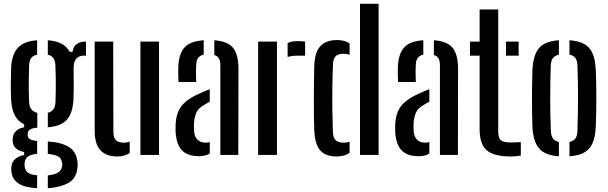

<svg xmlns="http://www.w3.org/2000/svg" viewBox="-20 -820 3218 1016"><path d="M176.5 176Q111 172.5 78.5 151Q46 129.5 41 92.5Q40 86.5 39.5 78.8Q39 71 40 64.5Q42 38 60.5 21.5Q79 5 107.5 0.5V-15.5Q51.5 -27 47.5 -69Q46.5 -77 46.8 -81.5Q47 -86 47.5 -92Q49 -112 66 -127.5Q83 -143 108 -146.5V-162Q75 -177.5 58.8 -209Q42.5 -240.5 39 -289.5Q38 -316 37.5 -337Q37 -358 37.2 -377Q37.5 -396 38 -417Q38.5 -438 39 -464.5Q43.5 -534.5 75.5 -568.2Q107.5 -602 176.5 -607V-530.5Q155 -526.5 145 -512.8Q135 -499 134 -473.5Q133 -444.5 132.5 -409.8Q132 -375 132.2 -341.2Q132.5 -307.5 134 -279.5Q135.5 -254.5 146.5 -241Q157.5 -227.5 177.5 -223V-144.5Q150 -142.5 138.2 -134Q126.5 -125.5 126.5 -110.5Q126.5 -110 126.5 -108.5Q126.5 -107 126.5 -105.5Q126.5 -91.5 137.2 -84.2Q148 -77 176.5 -74V-6Q147.5 -3.5 130.5 6.8Q113.5 17 111 39.5Q109.5 45 109.8 51.5Q110 58 111 63.5Q114 86 130.8 95.8Q147.5 105.5 176.5 107.5ZM233 176V108Q264.5 105 284.2 94.8Q304 84.5 308 62Q310 55.5 309.8 49.5Q309.5 43.5 307 36.5Q303.5 14 283.5 5.5Q263.5 -3 233 -5.5V-71.5Q306.5 -66.5 345.2 -41.8Q384 -17 389.5 34.5Q390.5 41 390.8 50Q391 59 389.5 69Q384 125 340.8 148.5Q297.5 172 233 176ZM233 -146.5V-223Q252 -228 262 -240.8Q272 -253.5 273.5 -278.5Q275 -307 275.2 -340.8Q275.5 -374.5 275 -409.5Q274.5 -444.5 273 -476Q271.5 -500 262.2 -513Q253 -526 233 -530.5V-607Q320 -601 348.5 -546H364Q367 -572.5 385.2 -586.2Q403.5 -600 435 -600V-525.5H423Q398 -525.5 383.8 -509.8Q369.5 -494 369.5 -459V-433Q370 -405 370 -383.2Q370 -361.5 369.8 -339.5Q369.5 -317.5 368.5 -289.5Q364 -219.5 333 -185.5Q302 -151.5 233 -146.5Z M481 -129.5V-600H579L580 -121.5Q580 -92 593 -78.5Q606 -65 635 -65Q653 -65 666.5 -71V-10.5Q639 8 601 8Q543 8 512 -24.2Q481 -56.5 481 -129.5ZM723 0V-600H821.5V0Z M909.5 -117.5Q909 -129.5 909 -142Q909 -154.5 909.5 -166Q912 -203.5 924.2 -231.8Q936.5 -260 964 -283Q991.5 -306 1039 -326.5Q1051 -332 1063.8 -337.5Q1076.5 -343 1090 -348V-282Q1083 -278.5 1075.8 -274.2Q1068.5 -270 1060 -264.5Q1028 -247.5 1017.8 -221Q1007.5 -194.5 1006.5 -165.5Q1006.5 -152 1006.5 -143.2Q1006.5 -134.5 1007 -124.5Q1009.5 -96.5 1025.2 -80.8Q1041 -65 1068 -65Q1080.5 -65 1090 -68.5V-7.5Q1068 6.5 1033.5 6.5Q974 6.5 944.2 -23.2Q914.5 -53 909.5 -117.5ZM924.5 -386Q923.5 -403.5 923.2 -425.5Q923 -447.5 923.5 -468Q926.5 -534.5 955.8 -568.2Q985 -602 1058 -607V-531Q1040 -527 1029.8 -515Q1019.5 -503 1018.5 -480Q1017.5 -468 1017.2 -448.8Q1017 -429.5 1017.5 -411.8Q1018 -394 1018.5 -386ZM1146 0V-474Q1146 -497 1138.8 -510.2Q1131.5 -523.5 1114 -529V-607Q1187 -601.5 1214.5 -565.2Q1242 -529 1242 -454L1241 0Z M1346 0V-600H1445.5V0ZM1502 -518.5V-592Q1522.5 -602.5 1555 -602.5Q1565 -602.5 1575.2 -602Q1585.5 -601.5 1594.5 -600V-525.5H1556Q1523.5 -525.5 1502 -518.5Z M1643 -129Q1641.5 -166 1641 -211Q1640.5 -256 1640.8 -302.8Q1641 -349.5 1641.5 -393Q1642 -436.5 1643 -471Q1645.5 -545.5 1676.2 -576.8Q1707 -608 1763 -608Q1785 -608 1801 -603.5Q1817 -599 1830 -590V-530Q1816 -535.5 1798 -535.5Q1769 -535.5 1756 -522.2Q1743 -509 1742 -481Q1739.5 -421.5 1738.8 -358Q1738 -294.5 1738.8 -234Q1739.5 -173.5 1741.5 -123.5Q1742.5 -91 1756 -78Q1769.5 -65 1798 -65Q1816.5 -65 1830 -70V-11Q1816.5 -2 1800 3Q1783.5 8 1761 8Q1703 8 1674.8 -24Q1646.5 -56 1643 -129ZM1885 0V-800H1983.5V0Z M2071.5 -117.5Q2071 -129.5 2071 -142Q2071 -154.5 2071.5 -166Q2074 -203.5 2086.2 -231.8Q2098.5 -260 2126 -283Q2153.5 -306 2201 -326.5Q2213 -332 2225.8 -337.5Q2238.5 -343 2252 -348V-282Q2245 -278.5 2237.8 -274.2Q2230.5 -270 2222 -264.5Q2190 -247.5 2179.8 -221Q2169.5 -194.5 2168.5 -165.5Q2168.5 -152 2168.5 -143.2Q2168.5 -134.5 2169 -124.5Q2171.5 -96.5 2187.2 -80.8Q2203 -65 2230 -65Q2242.5 -65 2252 -68.5V-7.5Q2230 6.5 2195.5 6.5Q2136 6.5 2106.2 -23.2Q2076.5 -53 2071.5 -117.5ZM2086.5 -386Q2085.5 -403.5 2085.2 -425.5Q2085 -447.5 2085.5 -468Q2088.5 -534.5 2117.8 -568.2Q2147 -602 2220 -607V-531Q2202 -527 2191.8 -515Q2181.5 -503 2180.5 -480Q2179.5 -468 2179.2 -448.8Q2179 -429.5 2179.5 -411.8Q2180 -394 2180.5 -386ZM2308 0V-474Q2308 -497 2300.8 -510.2Q2293.5 -523.5 2276 -529V-607Q2349 -601.5 2376.5 -565.2Q2404 -529 2404 -454L2403 0Z M2467 -525.5V-600H2518V-770H2616.5V-124.5Q2616.5 -90 2630.5 -78Q2644.5 -66 2684.5 -66Q2699 -66 2710.2 -66.8Q2721.5 -67.5 2736 -68V3Q2724 5.5 2711.2 6.8Q2698.5 8 2683.5 8Q2593 8 2555.5 -24.8Q2518 -57.5 2518 -136V-525.5ZM2657.5 -525.5V-600H2724.5V-525.5Z M2797.5 -147.5Q2796.5 -175.5 2795.8 -214Q2795 -252.5 2795 -295.2Q2795 -338 2795.8 -379Q2796.5 -420 2797.5 -452.5Q2802 -530.5 2833 -566.2Q2864 -602 2937.5 -607V-530.5Q2915 -525.5 2905.2 -511.8Q2895.5 -498 2894.5 -473.5Q2893.5 -436 2892.5 -394Q2891.5 -352 2891.5 -307.2Q2891.5 -262.5 2892.2 -217Q2893 -171.5 2895 -126.5Q2896 -101.5 2905.8 -87.5Q2915.5 -73.5 2937.5 -69V7Q2864 2 2832.8 -34.5Q2801.5 -71 2797.5 -147.5ZM2993.5 7V-69Q3016 -74 3025.2 -87.8Q3034.5 -101.5 3035.5 -125.5Q3037 -171 3037.8 -214Q3038.5 -257 3038.8 -299.8Q3039 -342.5 3038 -386Q3037 -429.5 3035.5 -475Q3034.5 -499.5 3025 -513Q3015.5 -526.5 2993.5 -531V-607Q3043.5 -603.5 3072.8 -586.5Q3102 -569.5 3116 -536.5Q3130 -503.5 3132.5 -452.5Q3134 -422 3134.8 -383.2Q3135.5 -344.5 3135.5 -302.8Q3135.5 -261 3134.8 -220.8Q3134 -180.5 3132.5 -147.5Q3130 -96.5 3116 -63.5Q3102 -30.5 3072.5 -13.5Q3043 3.5 2993.5 7Z"/></svg>

Font: Big Shoulders Stencil Text Thin SemiBold
Style: Regular
Weight: 600
Version: Version 2.001